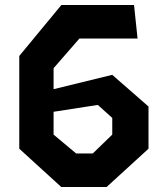

<svg xmlns="http://www.w3.org/2000/svg" viewBox="-20 -750 660 770"><path d="M57.3 -153.6V-525.6L226.2 -730H517.5L531.7 -595.4H298.4L194.9 -476.5V-210.2L285.3 -134.6H352.2L430.2 -210.2V-277.1L372.3 -329.2L147.5 -294.4V-380.8L430.1 -449.9L575.6 -322.8V-153.6L407.5 0H225.8Z"/></svg>

Font: Monaspace Krypton Var
Style: Regular
Weight: 400
Designer: Riley Cran and the Lettermatic Team
Version: Version 1.101 (Monaspace Krypton Var)